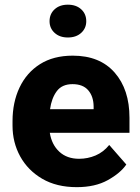

<svg xmlns="http://www.w3.org/2000/svg" viewBox="-20 -770 582 800"><path d="M299.8 9.8Q215.8 9.8 156 -25.1Q96.2 -60.1 64.2 -118.2Q32.2 -176.3 32.2 -246.6V-265.1Q32.2 -343.8 61.5 -405.5Q90.8 -467.3 146.7 -502.7Q202.6 -538.1 283.2 -538.1Q396 -538.1 457.8 -467.5Q519.5 -397 519.5 -279.3V-216.8H187.5Q195.3 -167.5 227.1 -137.9Q258.8 -108.4 309.6 -108.4Q345.7 -108.4 378.4 -122.3Q411.1 -136.2 435.1 -166L506.3 -84.5Q481.9 -48.8 429.2 -19.5Q376.5 9.8 299.8 9.8ZM282.2 -419.4Q238.3 -419.4 216.6 -390.1Q194.8 -360.8 188.5 -314.9H370.1V-326.7Q369.6 -368.2 347.7 -393.8Q325.7 -419.4 282.2 -419.4ZM186.5 -681.6Q186.5 -711.9 207.5 -731.2Q228.5 -750.5 262.7 -750.5Q297.4 -750.5 318.4 -731.2Q339.4 -711.9 339.4 -681.6Q339.4 -652.3 318.4 -633.1Q297.4 -613.8 262.7 -613.8Q228.5 -613.8 207.5 -633.1Q186.5 -652.3 186.5 -681.6Z"/></svg>

Font: Vazirmatn FD ExtraBold
Style: Regular
Weight: 800
Designer: Saber Rastikerdar
Foundry: Saber Rastikerdar
Version: Version 33.003